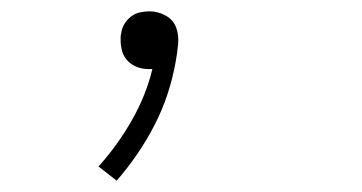

<svg xmlns="http://www.w3.org/2000/svg" viewBox="-20 -114 640 339"><path d="M186 205 154 180Q188 142 213 98Q238 54 249 8Q247 8 245.5 8Q244 8 243 8Q232 8 222.5 4.5Q213 1 206 -6Q199 -13 196 -22.5Q193 -32 193 -43Q193 -46 193 -49Q193 -52 194 -55Q195 -64 199.5 -71.5Q204 -79 211 -84.5Q218 -90 226.5 -92Q235 -94 244 -94Q259 -94 272.5 -86.5Q286 -79 291 -65.5Q296 -52 294.5 -36Q293 -20 290 -4Q285 24 276 51.5Q267 79 253.5 105.5Q240 132 223 157Q206 182 186 205Z"/></svg>

Font: Iosevka Slab XLtExObl
Style: Regular
Weight: 200
Width: 7
Italic angle: -9°
Monospace: yes
Designer: Belleve Invis
Foundry: Belleve Invis
Version: Version 11.1.1; ttfautohint (v1.8.3)